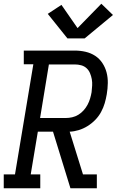

<svg xmlns="http://www.w3.org/2000/svg" viewBox="-30 -1005 650 1025"><path d="M-10 0V-74H50L148 -662H97V-735H369Q399 -735 427 -728.5Q455 -722 478 -707Q501 -692 516.5 -668.5Q532 -645 539 -618Q546 -591 545.5 -561.5Q545 -532 540 -502Q536 -478 529 -454Q522 -430 509.5 -407Q497 -384 478.5 -365Q460 -346 437.5 -332Q415 -318 390.5 -310.5Q366 -303 342 -302L413 -74H487V0H346L253 -302H172L134 -74H185V0ZM321 -375Q338 -375 355.5 -379Q373 -383 388.5 -392.5Q404 -402 416.5 -416Q429 -430 437.5 -446Q446 -462 451 -479Q456 -496 459 -513Q461 -531 462 -548.5Q463 -566 460 -582.5Q457 -599 450.5 -614.5Q444 -630 432 -641Q420 -652 403.5 -656.5Q387 -661 369 -661H231L184 -375ZM422 -800H330L225 -931L298 -979L384 -855L511 -985L573 -925Z"/></svg>

Font: Iosevka Slab Extended Oblique
Style: Regular
Weight: 400
Width: 7
Italic angle: -9°
Monospace: yes
Designer: Belleve Invis
Foundry: Belleve Invis
Version: Version 11.1.0; ttfautohint (v1.8.3)